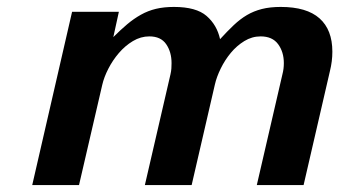

<svg xmlns="http://www.w3.org/2000/svg" viewBox="-20 -534 979 554"><path d="M188 -500H323L307 -427Q328 -448 347 -464Q366 -480 386.5 -491.5Q407 -503 430 -508.5Q453 -514 482 -514Q546 -514 576 -488Q606 -462 615 -421Q636 -444 654.5 -461.5Q673 -479 692.5 -490.5Q712 -502 735.5 -508Q759 -514 790 -514Q865 -514 902 -481Q939 -448 939 -385Q939 -357 932 -329L856 0H721L795 -320Q799 -335 799 -352Q799 -384 782.5 -406.5Q766 -429 732 -429Q707 -429 685 -415.5Q663 -402 646 -381.5Q629 -361 617 -336.5Q605 -312 600 -290L533 0H398L472 -320Q474 -329 474.5 -336.5Q475 -344 475 -352Q475 -384 459.5 -406.5Q444 -429 411 -429Q386 -429 363.5 -415.5Q341 -402 323 -381Q305 -360 292.5 -335.5Q280 -311 275 -289L208 0H73Z"/></svg>

Font: Perun
Style: Bold Italic
Weight: 700
Italic angle: -12°
Foundry: Copyright (c) Stefan Peev, Context Ltd, 2016
Version: Version 1.027